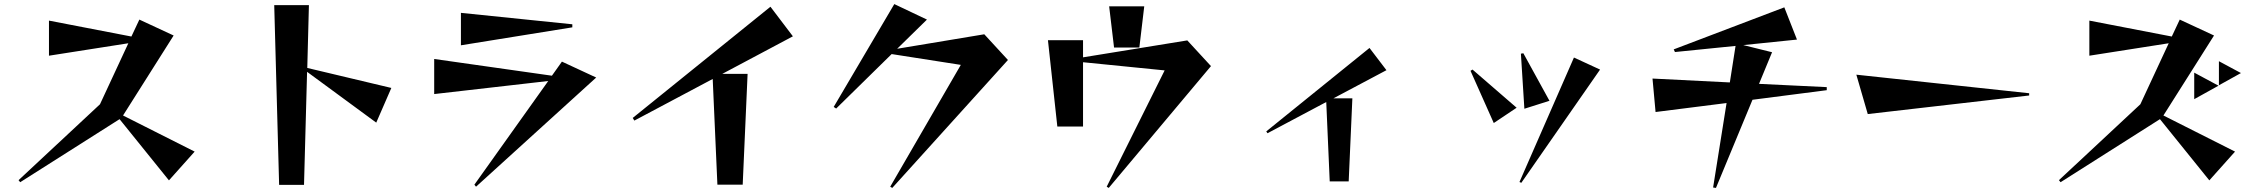

<svg xmlns="http://www.w3.org/2000/svg" viewBox="-20 -841 11040 941"><path d="M566 -257 79 52 71 42 470 -330 609 -629 220 -568V-740L624 -662L663 -745L831 -667L583 -275L934 -98L808 43Z M1485 -489 1470 65H1348L1324 -816H1494L1486 -508L1898 -410L1824 -240Z M2239 -619V-778L2785 -722V-707ZM2313 74 2305 64 2667 -444 2108 -380V-552L2685 -470L2734 -539L2902 -461Z M3496 64 3473 -454 3089 -250 3081 -263 3756 -808 3866 -663 3520 -479H3644L3620 64Z M4343 74 4689 -523 4350 -576 4078 -309 4066 -317 4363 -821 4523 -745 4377 -602 4804 -673 4920 -547 4353 80Z M5440 -608 5416 -810H5588L5564 -608ZM5404 74 5688 -496 5288 -536V-221H5162L5116 -644H5288V-560L5799 -643L5915 -517L5414 80Z M6497 48 6480 -341 6192 -188 6186 -197 6692 -606 6775 -497 6515 -359H6608L6590 48Z M7451 -308 7434 -578 7446 -580 7574 -347ZM7427 51 7694 -559 7822 -500 7436 55ZM7301 -238 7187 -494 7197 -500 7413 -313Z M8569 -352 8390 80 8376 78 8442 -336 8094 -292 8079 -456 8458 -437 8486 -616 8189 -586 8183 -599 8725 -805 8787 -647 8524 -620 8665 -585 8601 -430 8933 -414V-399Z M9134 -282 9078 -475 9925 -384V-373Z M10566 -257 10079 52 10071 42 10470 -330 10609 -629 10220 -568V-740L10624 -662L10663 -745L10831 -667L10583 -275L10934 -98L10808 43ZM10855 -423V-541L10963 -483ZM10734 -355V-485L10853 -421Z"/></svg>

Font: Reggae One
Style: Regular
Weight: 400
Designer: Fontworks Inc.
Foundry: Fontworks Inc.
Version: Version 1.100